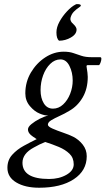

<svg xmlns="http://www.w3.org/2000/svg" viewBox="-20 -674 507 922"><path d="M168 227.5Q100.6 227.5 58.1 202.1Q15.6 176.8 15.6 131.8Q15.6 94.7 38.6 69.3Q61.5 43.9 94.7 25.9Q127.9 7.8 156.2 -5.9L138.7 -17.6Q114.3 -33.2 114.3 -52.7Q114.3 -64.5 130.9 -78.1Q147.5 -91.8 170.4 -103.5Q193.4 -115.2 211.9 -119.1Q192.4 -119.1 169.9 -128.9Q145.5 -138.7 123.5 -164.6Q101.6 -190.4 101.6 -225.6Q101.6 -280.3 128.4 -325.7Q155.3 -371.1 197.3 -398.4Q239.3 -425.8 286.1 -425.8Q312.5 -425.8 331.5 -419.4Q350.6 -413.1 370.6 -406.2Q390.6 -399.4 418.9 -399.4H460.9Q466.8 -399.4 466.8 -391.6Q466.8 -384.8 463.4 -375Q460 -365.2 456.1 -361.3H401.4Q395.5 -361.3 395.5 -355.5Q401.4 -320.3 401.4 -304.7Q401.4 -248 377 -206.1Q352.5 -164.1 312.5 -141.6Q290 -127.9 266.1 -117.2Q242.2 -106.4 226.1 -96.7Q210 -86.9 210 -75.2Q210 -66.4 231.9 -56.6Q253.9 -46.9 282.7 -37.1Q311.5 -27.3 331.1 -17.6Q358.4 -3.9 377.4 20.5Q396.5 44.9 396.5 76.2Q396.5 145.5 334.5 186.5Q272.5 227.5 168 227.5ZM234.4 -152.3Q261.7 -152.3 283.2 -172.4Q304.7 -192.4 316.9 -223.6Q329.1 -254.9 329.1 -287.1Q329.1 -326.2 313.5 -357.4Q297.9 -388.7 270.5 -388.7Q243.2 -388.7 221.2 -367.2Q199.2 -345.7 187 -312Q174.8 -278.3 174.8 -241.2Q174.8 -203.1 190.4 -177.7Q206.1 -152.3 234.4 -152.3ZM215.8 185.5Q263.7 185.5 298.8 165.5Q334 145.5 334 115.2Q334 84 314 64.5Q293.9 44.9 262.7 31.7Q231.4 18.6 197.3 7.8Q178.7 15.6 170.4 19.5Q162.1 23.4 142.6 34.2Q87.9 63.5 87.9 107.4Q87.9 185.5 215.8 185.5ZM263.7 -478.5Q251 -488.3 251 -518.6Q251 -543 265.6 -569.8Q280.3 -596.7 301.8 -619.6Q323.2 -642.6 342.8 -652.3Q344.7 -654.3 350.6 -654.3Q368.2 -654.3 368.2 -647.5Q368.2 -643.6 357.4 -636.7Q346.7 -629.9 335 -618.2Q323.2 -606.4 318.4 -587.9Q315.4 -572.3 332 -558.6Q347.7 -543.9 347.7 -532.2Q347.7 -509.8 320.8 -494.1Q293.9 -478.5 263.7 -478.5Z"/></svg>

Font: Crimson Text
Style: Italic
Weight: 400
Italic angle: -11°
Designer: Sebastian Kosch
Foundry: Sebastian Kosch
Version: Version 1.100; ttfautohint (v1.8.4)